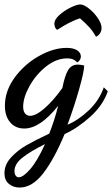

<svg xmlns="http://www.w3.org/2000/svg" viewBox="-38 -562 504 862"><path d="M-18 216Q-18 177 11.5 145Q41 113 80 90.5Q119 68 183 38Q208 -25 223 -87Q142 15 71 15Q31 15 7.5 -13Q-16 -41 -16 -87Q-16 -154 28 -214Q72 -274 137 -310.5Q202 -347 261 -347Q292 -347 308.5 -336Q325 -325 325 -309Q325 -299 319 -291Q313 -283 309 -282Q299 -292 289 -296Q279 -300 264 -300Q215 -300 169 -263.5Q123 -227 94.5 -175.5Q66 -124 66 -83Q66 -63 74.5 -52.5Q83 -42 97 -42Q124 -42 163.5 -77Q203 -112 242 -167Q253 -223 268 -247.5Q283 -272 311 -272Q324 -272 340 -268Q340 -242 318 -164Q296 -86 265 -2Q315 -23 361.5 -67.5Q408 -112 428 -170L446 -152Q424 -89 367.5 -38Q311 13 252 40Q206 151 156.5 215.5Q107 280 50 280Q22 280 2 263.5Q-18 247 -18 216ZM164 85Q99 117 63 145.5Q27 174 27 206Q27 219 32.5 226.5Q38 234 46 234Q66 234 98 197Q130 160 164 85ZM321 -480Q275 -465 219 -428Q212 -432 209 -440.5Q206 -449 206 -456Q206 -474 228 -494Q250 -514 278.5 -528Q307 -542 322 -542Q338 -542 361 -524Q384 -506 401 -481Q418 -456 418 -436Q418 -425 412 -414Q406 -403 393 -397Q379 -422 362.5 -440Q346 -458 321 -480Z"/></svg>

Font: Dancing Script
Style: Bold
Weight: 700
Designer: Pablo Impallari
Foundry: Pablo Impallari
Version: Version 2.000